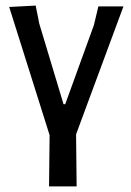

<svg xmlns="http://www.w3.org/2000/svg" viewBox="-20 -484 470 689"><path d="M156 185 158 1 13 -459 108 -464 121 -399 208 -110H214L317 -394L333 -461H423L253 -2L255 185Z"/></svg>

Font: Alegreya Sans Medium
Style: Regular
Weight: 500
Designer: Juan Pablo del Peral
Foundry: Huerta Tipografica
Version: Version 2.007